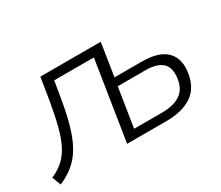

<svg xmlns="http://www.w3.org/2000/svg" viewBox="-105 -719 1089 947"><g transform="rotate(-30 439.5 -245.5)"><path d="M9 10 -10 -40Q30 -57 57.5 -82Q85 -107 105 -145Q125 -183 139.5 -239Q154 -295 168 -376L188 -501H532L503 -315H659Q756 -315 798.5 -271.5Q841 -228 828 -150Q816 -73 762 -36.5Q708 0 615 0H393L464 -451H238L225 -372Q206 -252 179.5 -177.5Q153 -103 112 -59.5Q71 -16 9 10ZM460 -47H618Q684 -47 722.5 -72Q761 -97 769 -153Q778 -214 748 -241.5Q718 -269 653 -269H495Z"/></g></svg>

Font: Mulish Light
Style: Italic
Weight: 300
Italic angle: -9°
Designer: Vernon Adams
Foundry: Vernon Adams
Version: Version 3.603; ttfautohint (v1.8.3)